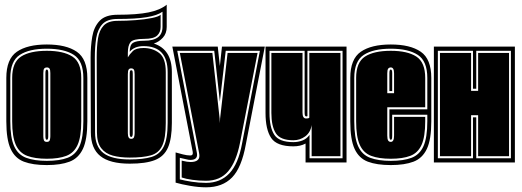

<svg xmlns="http://www.w3.org/2000/svg" viewBox="-20 -694 2228 820"><path d="M180 11Q120 11 82 -3.5Q44 -18 25.5 -58Q7 -98 7 -176V-361Q7 -442 52 -473Q97 -504 180 -504Q263 -504 308 -473Q353 -442 353 -361V-176Q353 -98 334 -58Q315 -18 277 -3.5Q239 11 180 11ZM180 -7Q234 -7 268.5 -20Q303 -33 319.5 -69.5Q336 -106 336 -176V-361Q336 -433 295.5 -459.5Q255 -486 180 -486Q105 -486 64.5 -459.5Q24 -433 24 -361V-176Q24 -106 40.5 -69.5Q57 -33 92 -20Q127 -7 180 -7ZM180 -16Q129 -16 96 -28.5Q63 -41 47.5 -75.5Q32 -110 32 -176V-361Q32 -428 70 -452.5Q108 -477 180 -477Q251 -477 289 -452.5Q327 -428 327 -361V-176Q327 -110 311.5 -75.5Q296 -41 263.5 -28.5Q231 -16 180 -16ZM180 -88Q191 -88 193 -96.5Q195 -105 195 -112V-382Q195 -396 191.5 -401Q188 -406 180 -406Q173 -406 169 -401.5Q165 -397 165 -382V-112Q165 -102 167.5 -95Q170 -88 180 -88ZM180 -97Q174 -97 174 -112V-382Q174 -397 180 -397Q186 -397 186 -382V-112Q186 -97 180 -97Z M534 5Q449 5 408.5 -27.5Q368 -60 368 -129L367 -448Q367 -496 374 -537.5Q381 -579 405.5 -605Q430 -631 482 -631Q565 -631 614.5 -641Q664 -651 692 -674V-579Q692 -551 675.5 -533Q659 -515 637 -508Q714 -483 714 -386V-169Q714 -102 697.5 -64Q681 -26 642 -10.5Q603 5 534 5ZM534 -13Q591 -13 626.5 -23.5Q662 -34 679 -67.5Q696 -101 696 -169V-386Q696 -497 593 -497Q554 -497 534 -473Q534 -502 548 -511Q562 -520 596 -520Q674 -520 674 -579V-644Q652 -628 606 -620.5Q560 -613 482 -613Q438 -613 417.5 -591Q397 -569 391 -531.5Q385 -494 385 -448L386 -129Q386 -68 421.5 -40.5Q457 -13 534 -13ZM534 -21Q493 -21 461.5 -29.5Q430 -38 412 -61.5Q394 -85 394 -129L393 -448Q393 -495 398.5 -530Q404 -565 423 -585Q442 -605 482 -605Q520 -605 559.5 -608Q599 -611 628.5 -617Q658 -623 666 -631V-579Q666 -556 651 -542Q636 -528 596 -528Q549 -528 537.5 -514Q526 -500 526 -468V-449Q534 -463 547.5 -476Q561 -489 593 -489Q632 -489 660 -467.5Q688 -446 688 -386V-169Q688 -104 673 -72Q658 -40 624 -30.5Q590 -21 534 -21ZM540 -101Q550 -101 552.5 -108.5Q555 -116 555 -125V-377Q555 -392 551.5 -397Q548 -402 540 -402Q533 -402 529.5 -397Q526 -392 526 -377V-125Q526 -101 540 -101ZM540 -109Q534 -109 534 -125V-377Q534 -388 535.5 -391Q537 -394 540 -394Q544 -394 545.5 -391.5Q547 -389 547 -377V-125Q547 -109 540 -109Z M860 106Q828 106 791 99.5Q754 93 730 86V-43Q744 -39 761.5 -34.5Q779 -30 793 -30Q806 -30 803 -46L716 -495H910L919 -412L928 -495H1111L1030 -78Q1012 22 971 64Q930 106 860 106ZM860 87Q921 87 959.5 46.5Q998 6 1014 -82L1090 -477H944L919 -260L895 -477H737L821 -40Q826 -11 793 -11Q786 -11 776.5 -13.5Q767 -16 748 -20V72Q766 77 797.5 82Q829 87 860 87ZM860 78Q830 78 801.5 74Q773 70 756 64V-8Q780 -2 794 -2Q815 -2 825 -11Q835 -20 830 -42L748 -468H887L918 -188L919 -168L920 -188L952 -468H1080L1005 -84Q989 -3 954.5 37.5Q920 78 860 78Z M1285 0V-81Q1263 -69 1233 -69Q1162 -69 1138 -105Q1114 -141 1114 -212V-495H1460V0ZM1302 -18H1443V-477H1293V-198L1290 -197H1287Q1281 -197 1281 -213V-477H1131V-212Q1131 -150 1151.5 -118.5Q1172 -87 1233 -87Q1253 -87 1271.5 -94Q1290 -101 1302 -118ZM1311 -27V-160Q1306 -128 1283.5 -111.5Q1261 -95 1233 -95Q1177 -95 1158 -125Q1139 -155 1139 -212V-468H1272V-213Q1272 -188 1287 -188Q1290 -188 1294.5 -188.5Q1299 -189 1301 -191V-468H1434V-27Z M1649 11Q1589 11 1551 -3.5Q1513 -18 1494.5 -58Q1476 -98 1476 -176V-361Q1476 -442 1521 -473Q1566 -504 1649 -504Q1732 -504 1777 -473Q1822 -442 1822 -361V-176Q1822 -98 1803 -58Q1784 -18 1746 -3.5Q1708 11 1649 11ZM1649 -7Q1703 -7 1737.5 -20Q1772 -33 1788.5 -69.5Q1805 -106 1805 -176V-204H1655V-115Q1655 -104 1653.5 -100.5Q1652 -97 1649 -97Q1643 -97 1643 -115V-227H1805V-361Q1805 -433 1764.5 -459.5Q1724 -486 1649 -486Q1574 -486 1533.5 -459.5Q1493 -433 1493 -361V-176Q1493 -106 1509.5 -69.5Q1526 -33 1561 -20Q1596 -7 1649 -7ZM1649 -16Q1598 -16 1565 -28.5Q1532 -41 1516.5 -75.5Q1501 -110 1501 -176V-361Q1501 -428 1539 -452.5Q1577 -477 1649 -477Q1720 -477 1758 -452.5Q1796 -428 1796 -361V-236H1634V-115Q1634 -99 1638 -93.5Q1642 -88 1649 -88Q1663 -88 1663 -115V-195H1796V-176Q1796 -110 1780.5 -75.5Q1765 -41 1732.5 -28.5Q1700 -16 1649 -16ZM1634 -296H1663V-381Q1663 -406 1649 -406Q1642 -406 1638 -401Q1634 -396 1634 -381ZM1643 -305V-382Q1643 -397 1649 -397Q1655 -397 1655 -382V-305Z M1833 0V-495H2179V0ZM1850 -18H2000V-193H2014V-18H2162V-477H2014V-315H2000V-477H1850ZM1859 -27V-468H1992V-306H2022V-468H2154V-27H2022V-202H1992V-27Z"/></svg>

Font: Alumni Sans Collegiate One
Style: Regular
Weight: 400
Designer: Robert E. Leuschke
Foundry: Robert E. Leuschke
Version: Version 1.100